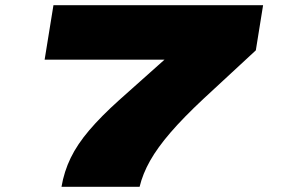

<svg xmlns="http://www.w3.org/2000/svg" viewBox="-20 -720 1090 740"><path d="M217 0Q227 -59 252.5 -111.5Q278 -164 324 -218Q370 -272 439 -334L614 -490H152L186 -700H994L966 -526L764 -339Q687 -267 637 -209Q587 -151 558.5 -100.5Q530 -50 518 0Z"/></svg>

Font: Georama ExtraExtended Black
Style: Italic
Weight: 900
Width: 8
Italic angle: -9°
Designer: Jean-Baptiste Levee
Foundry: Production Type
Version: Version 1.000